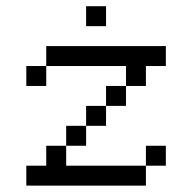

<svg xmlns="http://www.w3.org/2000/svg" viewBox="-20 -582 602 602"><path d="M62.5 -312.5H125V-375H62.5ZM62.5 0H437.5V-62.5H187.5V-125H125V-62.5H62.5ZM125 -375H375V-312.5H437.5V-375H500V-437.5H125ZM187.5 -125H250V-187.5H187.5ZM250 -187.5H312.5V-250H250ZM250 -500H312.5V-562.5H250ZM312.5 -250H375V-312.5H312.5ZM437.5 -62.5H500V-125H437.5Z"/></svg>

Font: ChillMoonMono
Style: Regular
Weight: 400
Designer: Warren2060
Foundry: ChillType
Version: Version 1.000;Glyphs 3.1.1 (3135)